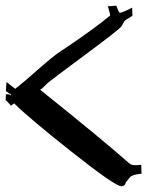

<svg xmlns="http://www.w3.org/2000/svg" viewBox="-28 -665 516 672"><path d="M447.3 -86.9 466.3 -87.9 467.3 -57.1Q434.1 -53.7 427.2 -44.9L411.6 -25.9V-23.9Q408.2 -13.2 396.5 -13.2Q375 -13.2 222.9 -133.5Q70.8 -253.9 21.5 -303.2L10.3 -294.9L-4.4 -312L-8.3 -313L-7.3 -335H-1.5Q8.3 -335 8.3 -330.1L10.3 -335Q7.8 -335 -7.3 -346.2L-5.4 -377.9L25.4 -354Q25.4 -355 37.6 -364Q49.8 -373 103.5 -420.4Q157.2 -467.8 185.5 -486.8L197.3 -494.1Q310.1 -570.3 357.4 -610.8V-611.8Q357.4 -616.2 349.6 -643.1L379.4 -645Q387.2 -621.6 391.6 -620.1Q404.8 -622.6 434.6 -638.2L435.5 -609.9Q409.7 -594.2 407.2 -590.8L397.5 -573.2Q389.2 -561.5 271.2 -474.1Q153.3 -386.7 140.6 -376L132.3 -368.2Q130.4 -366.7 126 -361.8Q118.2 -353 112.3 -351.1Q332 -175.3 423.3 -94.2Q432.1 -86.9 442.4 -86.9Z"/></svg>

Font: Eater Caps
Style: Regular
Weight: 400
Version: Version 001.002